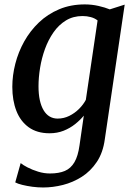

<svg xmlns="http://www.w3.org/2000/svg" viewBox="-20 -580 594 850"><path d="M444 36.5Q436 96 408.5 137Q381 178 342 202.8Q303 227.5 258.5 238.8Q214 250 171 250Q147.5 250 123.2 246.8Q99 243.5 78.8 238.5Q58.5 233.5 47.5 227.5L71.5 142Q81.5 150.5 102.2 161.2Q123 172 149 180Q175 188 201 188Q240.5 188 267 176.8Q293.5 165.5 309.5 138.2Q325.5 111 332 63.5L351 -68Q335 -48.5 312.5 -30.5Q290 -12.5 261.5 -1.2Q233 10 199.5 10Q144 10 107.2 -16.5Q70.5 -43 52.5 -89.2Q34.5 -135.5 34.5 -195.5Q34.5 -246 47.8 -297.8Q61 -349.5 87.2 -396.5Q113.5 -443.5 152.2 -480.5Q191 -517.5 242 -539Q293 -560.5 355.5 -560.5Q386 -560.5 415.8 -553.8Q445.5 -547 466 -538.5L532 -559.5ZM412 -489.5Q399.5 -499.5 382.2 -504.2Q365 -509 345.5 -509Q304 -509 272 -489.5Q240 -470 217 -437Q194 -404 179.2 -363.5Q164.5 -323 157.5 -280Q150.5 -237 150.5 -198Q150.5 -163.5 156.2 -137Q162 -110.5 173 -92Q184 -73.5 199.8 -64.2Q215.5 -55 235 -55Q262.5 -55 286.8 -67Q311 -79 330 -98Q349 -117 360 -138Z"/></svg>

Font: Merriweather 36pt Medium
Style: Italic
Weight: 500
Italic angle: -7.8°
Version: Version 2.101